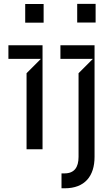

<svg xmlns="http://www.w3.org/2000/svg" viewBox="-20 -783 585 1007"><path d="M481.5 -664.8V-762.8H384.9V-664.8ZM208.8 -664.1V-762.1H112.2V-664.1ZM203.1 0V-545.5H24.1V-474.4H194.6L119.3 -399.1V0ZM302.6 204.5H319.6C424.7 204.5 475.9 140.6 475.9 39.8V-545.5H296.9V-474.4H467.3L392 -399.1V39.8C392 95.2 369.3 126.4 318.2 126.4H302.6Z"/></svg>

Font: Riot Sans 2.0
Style: Regular
Weight: 400
Designer: Rasmus Andersson
Foundry: rsms
Version: Version 3.006;hotconv 1.0.109;makeotfexe 2.5.65596